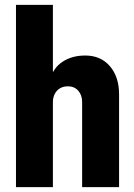

<svg xmlns="http://www.w3.org/2000/svg" viewBox="-20 -772 553 792"><path d="M45.9 0V-752H198.2V-476.1H214.4L189.9 -448.2Q199.2 -491.7 238 -517.3Q276.9 -543 331.5 -543Q395.5 -543 433.3 -499Q471.2 -455.1 471.2 -382.3V0H318.8V-351.1Q318.8 -379.9 302.7 -397.9Q286.6 -416 260.3 -416Q241.2 -416 227.3 -407.7Q213.4 -399.4 205.8 -384.5Q198.2 -369.6 198.2 -350.1V0Z"/></svg>

Font: Reddit Sans Condensed ExtraBold
Style: Regular
Weight: 800
Designer: Stephen Hutchings
Foundry: Reddit
Version: Version 1.014